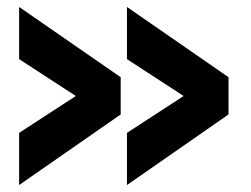

<svg xmlns="http://www.w3.org/2000/svg" viewBox="-20 -544 722 552"><path d="M198 -268 35 -162V-12L327 -215V-322L35 -524V-374ZM345 -374 508 -268 345 -162V-12L637 -215V-322L345 -524Z"/></svg>

Font: UULA Sans
Style: Bold
Weight: 700
Designer: Mohamed Gaber, Laura Garcia Mut
Foundry: Kief Type Foundry
Version: Version 3.006;hotconv 1.0.109;makeotfexe 2.5.65596